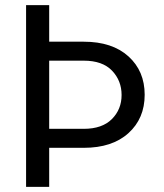

<svg xmlns="http://www.w3.org/2000/svg" viewBox="-20 -731 640 751"><path d="M172.4 -493.7V-227.1H307.6Q379.4 -227.1 417.5 -265.1Q455.6 -303.2 455.6 -359.4Q455.6 -415.5 418.2 -454.6Q380.9 -493.7 307.6 -493.7ZM172.4 -710.9V-567.9H307.6Q418.9 -567.9 482.4 -510.5Q545.9 -453.1 545.9 -360.4Q545.9 -267.6 482.4 -210.2Q418.9 -152.8 307.6 -152.8H172.4V0H82V-710.9Z"/></svg>

Font: RobotoMono-Regular
Style: Regular
Weight: 400
Designer: Google
Version: Version 2.000985; 2015; ttfautohint (v1.3)